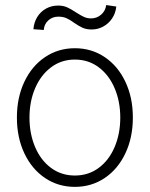

<svg xmlns="http://www.w3.org/2000/svg" viewBox="-20 -729 593 760"><path d="M46.9 -263.7Q46.9 -342.8 76.4 -405.3Q106 -467.8 158.2 -502.9Q210.4 -538.1 276.4 -538.1Q342.3 -538.1 394.5 -502.9Q446.8 -467.8 476.3 -405.3Q505.9 -342.8 505.9 -263.7Q505.9 -184.6 476.3 -122.1Q446.8 -59.6 394.5 -24.4Q342.3 10.7 276.4 10.7Q210.4 10.7 158.2 -24.4Q106 -59.6 76.4 -122.1Q46.9 -184.6 46.9 -263.7ZM456.1 -263.7Q456.1 -327.1 433.8 -379.6Q411.6 -432.1 370.8 -462.6Q330.1 -493.2 276.4 -493.2Q222.7 -493.2 181.9 -462.4Q141.1 -431.6 118.9 -379.4Q96.7 -327.1 96.7 -263.7Q96.7 -199.7 118.9 -147.2Q141.1 -94.7 181.9 -64.5Q222.7 -34.2 276.4 -34.2Q330.1 -34.2 370.8 -64.5Q411.6 -94.7 433.8 -147.2Q456.1 -199.7 456.1 -263.7ZM210 -707Q230 -707 245.4 -700.2Q260.7 -693.4 281.2 -679.7Q300.3 -667.5 312.7 -661.9Q325.2 -656.2 340.8 -656.2Q363.3 -656.2 380.4 -671.1Q397.5 -686 400.4 -709L440.4 -703.1Q437.5 -676.3 423.6 -655.8Q409.7 -635.3 388.4 -623.8Q367.2 -612.3 342.8 -612.3Q322.3 -612.3 307.4 -618.9Q292.5 -625.5 273.4 -638.7Q256.8 -650.9 243.2 -657Q229.5 -663.1 210.9 -663.1Q187.5 -663.1 171.1 -648.2Q154.8 -633.3 153.3 -610.4L112.3 -613.3Q114.3 -640.1 127.4 -661.6Q140.6 -683.1 162.4 -695.1Q184.1 -707 210 -707Z"/></svg>

Font: Pretendard GOV ExtraLight
Style: Regular
Weight: 200
Designer: Base glyphs from Inter by Rasmus Andersson; Hangeul glyphs from Noto Sans CJK(Source Han Sans) by Jang Soo-young and Kan
Foundry: Kil Hyung-jin
Version: Version 1.309